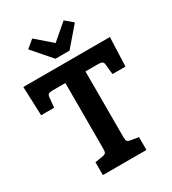

<svg xmlns="http://www.w3.org/2000/svg" viewBox="-224 -1072 1070 1191"><g transform="rotate(-30 311.0 -476.5)"><path d="M621 -720 613 -513H520L513 -582Q512 -599 503.5 -605Q495 -611 475 -611H383V-139Q383 -119 388.5 -111.5Q394 -104 412 -101L467 -92V0H155V-92L210 -101Q228 -104 233.5 -111.5Q239 -119 239 -139V-611H146Q126 -611 118 -605Q110 -599 109 -582L102 -513H9L1 -720ZM478 -907 362 -772H261L144 -907L199 -953L311 -856L424 -953Z"/></g></svg>

Font: Enriqueta
Style: Bold
Weight: 700
Designer: Viviana Monsalve, Gustavo Ibarra
Foundry: 72Puntos
Version: Version 2.000